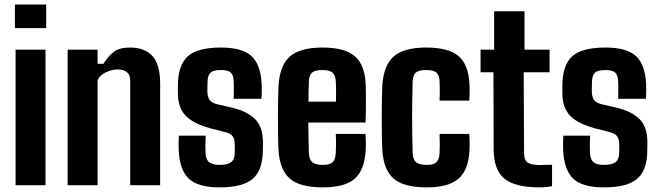

<svg xmlns="http://www.w3.org/2000/svg" viewBox="-20 -820 2915 850"><path d="M46 -695.5V-800H184.5V-695.5ZM49 0V-600H181.5V0Z M279.5 0V-600H412V-537.5H438Q459.5 -572.5 484.5 -591Q509.5 -609.5 555.5 -609.5Q620 -609.5 654.2 -572.8Q688.5 -536 689 -451V0H556.5V-462.5Q556.5 -488.5 542 -500.5Q527.5 -512.5 500 -512.5Q475.5 -512.5 448.8 -499.8Q422 -487 412 -465.5V0Z M951.5 9.5Q856 9.5 815.5 -29.2Q775 -68 771 -156.5Q770.5 -176.5 770.8 -193.2Q771 -210 772 -219.5H890.5Q889 -190 889.2 -172.8Q889.5 -155.5 890 -142Q891.5 -113 906.5 -101.5Q921.5 -90 951.5 -90Q987 -90 1003 -102Q1019 -114 1019 -143Q1019.5 -156 1019.5 -160Q1019.5 -164 1019.5 -167.8Q1019.5 -171.5 1019 -183.5Q1019 -203.5 1010.5 -216Q1002 -228.5 979.5 -234.5L909.5 -252.5Q863.5 -265 831.8 -284Q800 -303 784 -332.5Q768 -362 767.5 -406Q767.5 -416 767.5 -424.2Q767.5 -432.5 767.5 -441Q768 -531 810.8 -570.2Q853.5 -609.5 958 -609.5Q1053 -609.5 1093.8 -571.5Q1134.5 -533.5 1138.5 -446.5Q1139 -436 1138.8 -413.5Q1138.5 -391 1137 -382.5H1014.5Q1015 -394 1015.2 -409.2Q1015.5 -424.5 1015.2 -438.8Q1015 -453 1014.5 -461.5Q1013.5 -488 1001.2 -499Q989 -510 958 -510Q925.5 -510 912.8 -499Q900 -488 899 -461.5Q899 -458 898.5 -448.5Q898 -439 898 -418Q898 -393 906.8 -379Q915.5 -365 941.5 -358.5L1004 -344Q1074 -328 1109 -293Q1144 -258 1144 -190.5Q1144 -181 1144 -172Q1144 -163 1143.5 -153Q1143 -66.5 1099 -28.5Q1055 9.5 951.5 9.5Z M1409.5 9.5Q1306.5 9.5 1262.2 -30Q1218 -69.5 1213 -157Q1211.5 -183.5 1211 -222.5Q1210.5 -261.5 1210.5 -303.5Q1210.5 -345.5 1211.2 -382.5Q1212 -419.5 1213 -441.5Q1219 -532 1264.5 -570.8Q1310 -609.5 1408 -609.5Q1506.5 -609.5 1550.8 -571.2Q1595 -533 1599 -447Q1599.5 -435 1599.8 -406.2Q1600 -377.5 1599.8 -342.5Q1599.5 -307.5 1598 -277.5H1345Q1345 -245 1345.8 -211.8Q1346.5 -178.5 1347.5 -142Q1348.5 -114 1362.5 -102Q1376.5 -90 1409 -90Q1440.5 -90 1452.8 -102Q1465 -114 1466.5 -143Q1467.5 -158 1467.8 -178.2Q1468 -198.5 1466.5 -227H1598Q1599 -218.5 1599.5 -195.8Q1600 -173 1599 -157Q1594.5 -68 1550.8 -29.2Q1507 9.5 1409.5 9.5ZM1345.5 -370H1467.5Q1467.5 -389.5 1467.8 -408.5Q1468 -427.5 1467.5 -441.5Q1467 -455.5 1466.5 -461Q1465 -487.5 1451.8 -498.8Q1438.5 -510 1408 -510Q1374.5 -510 1361.5 -498.5Q1348.5 -487 1347.5 -461Q1347 -437.5 1346.2 -414.8Q1345.5 -392 1345.5 -370Z M1926 -374.5Q1926.5 -386 1926.8 -402.2Q1927 -418.5 1926.8 -434.5Q1926.5 -450.5 1926 -461.5Q1925 -486 1912.8 -498Q1900.5 -510 1867 -510Q1834 -510 1821 -498.8Q1808 -487.5 1807 -461.5Q1805.5 -415.5 1805 -375.8Q1804.5 -336 1804.5 -298.8Q1804.5 -261.5 1805 -223.2Q1805.5 -185 1807 -142Q1808 -114 1822 -102Q1836 -90 1869 -90Q1901.5 -90 1913.2 -103Q1925 -116 1926 -143Q1927 -159.5 1927 -178.8Q1927 -198 1926 -227H2057.5Q2058.5 -218 2059 -195.8Q2059.5 -173.5 2058.5 -156.5Q2054.5 -68 2010.2 -29.2Q1966 9.5 1869 9.5Q1766 9.5 1721.8 -30Q1677.5 -69.5 1672.5 -156.5Q1671 -183.5 1670.5 -222.2Q1670 -261 1670 -303.2Q1670 -345.5 1670.8 -382.5Q1671.5 -419.5 1672.5 -441.5Q1678.5 -532 1723.8 -570.8Q1769 -609.5 1867 -609.5Q1966 -609.5 2010.2 -571.5Q2054.5 -533.5 2058.5 -446.5Q2059.5 -429 2059 -405.8Q2058.5 -382.5 2057.5 -374.5Z M2370.5 9.5Q2260 9.5 2213 -29Q2166 -67.5 2165.5 -158.5L2164.5 -500H2107.5V-600H2167.5V-770H2302V-600H2413V-500H2298.5L2300 -143Q2300 -111 2315.8 -100.2Q2331.5 -89.5 2371 -89.5Q2384.5 -89.5 2396.8 -90Q2409 -90.5 2424 -90.5V4.5Q2412 6.5 2399 8Q2386 9.5 2370.5 9.5Z M2653.5 9.5Q2558 9.5 2517.5 -29.2Q2477 -68 2473 -156.5Q2472.5 -176.5 2472.8 -193.2Q2473 -210 2474 -219.5H2592.5Q2591 -190 2591.2 -172.8Q2591.5 -155.5 2592 -142Q2593.5 -113 2608.5 -101.5Q2623.5 -90 2653.5 -90Q2689 -90 2705 -102Q2721 -114 2721 -143Q2721.5 -156 2721.5 -160Q2721.5 -164 2721.5 -167.8Q2721.5 -171.5 2721 -183.5Q2721 -203.5 2712.5 -216Q2704 -228.5 2681.5 -234.5L2611.5 -252.5Q2565.5 -265 2533.8 -284Q2502 -303 2486 -332.5Q2470 -362 2469.5 -406Q2469.5 -416 2469.5 -424.2Q2469.5 -432.5 2469.5 -441Q2470 -531 2512.8 -570.2Q2555.5 -609.5 2660 -609.5Q2755 -609.5 2795.8 -571.5Q2836.5 -533.5 2840.5 -446.5Q2841 -436 2840.8 -413.5Q2840.5 -391 2839 -382.5H2716.5Q2717 -394 2717.2 -409.2Q2717.5 -424.5 2717.2 -438.8Q2717 -453 2716.5 -461.5Q2715.5 -488 2703.2 -499Q2691 -510 2660 -510Q2627.5 -510 2614.8 -499Q2602 -488 2601 -461.5Q2601 -458 2600.5 -448.5Q2600 -439 2600 -418Q2600 -393 2608.8 -379Q2617.5 -365 2643.5 -358.5L2706 -344Q2776 -328 2811 -293Q2846 -258 2846 -190.5Q2846 -181 2846 -172Q2846 -163 2845.5 -153Q2845 -66.5 2801 -28.5Q2757 9.5 2653.5 9.5Z"/></svg>

Font: Big Shoulders Text Thin ExtraBold
Style: Regular
Weight: 800
Version: Version 2.002